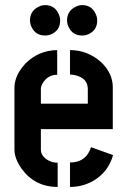

<svg xmlns="http://www.w3.org/2000/svg" viewBox="-20 -739 504 759"><path d="M98.6 -658.2Q98.6 -695.3 131.8 -711.9Q144.5 -718.8 158.2 -718.8Q196.3 -718.8 211.9 -683.6Q217.8 -670.9 217.8 -658.2Q217.8 -620.1 184.6 -604.5Q171.9 -598.6 158.2 -598.6Q120.1 -598.6 104.5 -632.8Q98.6 -645.5 98.6 -658.2ZM245.1 -658.2Q245.1 -695.3 278.3 -711.9Q291 -718.8 304.7 -718.8Q342.8 -718.8 358.4 -683.6Q364.3 -670.9 364.3 -658.2Q364.3 -620.1 331.1 -604.5Q318.4 -598.6 304.7 -598.6Q266.6 -598.6 251 -632.8Q245.1 -645.5 245.1 -658.2ZM37.1 -147.5V-395.5Q39.1 -443.4 81.1 -488.3Q132.8 -540 206.1 -541V-443.4Q168 -443.4 148.4 -409.2Q141.6 -397.5 141.6 -387.7V-329.1H327.1V-386.7Q327.1 -427.7 282.2 -440.4Q269.5 -444.3 256.8 -444.3V-541Q326.2 -541 379.9 -493.2Q424.8 -450.2 425.8 -396.5V-228.5H141.6V-147.5Q141.6 -122.1 169.9 -105.5Q187.5 -95.7 208 -95.7V0Q117.2 0 64.5 -73.2Q37.1 -113.3 37.1 -147.5ZM256.8 0V-96.7Q313.5 -96.7 335 -144.5Q337.9 -151.4 339.8 -157.2L426.8 -126Q409.2 -59.6 347.7 -23.4Q305.7 0 256.8 0Z"/></svg>

Font: Post No Bills Colombo
Style: Bold
Weight: 700
Designer: Kosala Senevirathne, Siva Puranthara, Lasantha Premarathna, Tharique Azeez
Foundry: Mooniak
Version: Version 1.220 ; ttfautohint (v1.6)